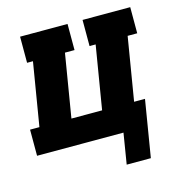

<svg xmlns="http://www.w3.org/2000/svg" viewBox="-101 -621 802 852"><g transform="rotate(-15 300.0 -194.5)"><path d="M488 141H377L400 0H3V-120H46L94 -410H67V-530H285V-410H241L193 -120H334L382 -410H354V-530H573V-410H529L481 -120H531Z"/></g></svg>

Font: Iosevka Slab HvExObl
Style: Regular
Weight: 900
Width: 7
Italic angle: -9°
Monospace: yes
Designer: Belleve Invis
Foundry: Belleve Invis
Version: Version 11.1.1; ttfautohint (v1.8.3)